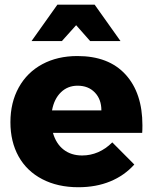

<svg xmlns="http://www.w3.org/2000/svg" viewBox="-20 -783 643 809"><path d="M23.9 0ZM580.1 -254.9Q580.1 -233.9 579.1 -223.1H203.1Q216.3 -177.2 248 -152.6Q279.8 -127.9 326.2 -127.9Q361.3 -127.9 393.6 -141.8Q425.8 -155.8 453.1 -183.1L545.9 -89.8Q503.9 -43 444.3 -18.6Q384.8 5.9 310.1 5.9Q223.1 5.9 158 -28.1Q92.8 -62 58.3 -124Q23.9 -186 23.9 -268.1Q23.9 -351.1 59.1 -414.6Q94.2 -478 158.2 -512.5Q222.2 -546.9 306.2 -546.9Q438 -546.9 509 -469Q580.1 -391.1 580.1 -254.9ZM407.2 -317.9Q407.2 -364.7 379.6 -393.3Q352.1 -421.9 307.1 -421.9Q265.1 -421.9 236.6 -394Q208 -366.2 199.2 -317.9ZM487.8 -609.9H359.9L300.8 -676.8L240.7 -609.9H112.8L221.7 -763.2H378.9Z"/></svg>

Font: Argentum Sans
Style: Bold
Weight: 700
Designer: Julieta Ulanovsky (Modified by Cristiano Sobral)
Foundry: Julieta Ulanovsky
Version: Version 1.000; ttfautohint (v1.5.65-e2d9)